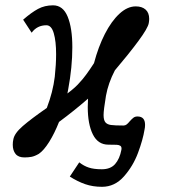

<svg xmlns="http://www.w3.org/2000/svg" viewBox="-20 -572 640 722"><path d="M242.5 92 278 38.5Q295 52 314 58.2Q333 64.5 363 64.5Q395.5 64.5 412.8 45Q430 25.5 436.5 -8.5Q437 -10.5 437 -13.5Q437 -21 432 -24Q427 -27 419.2 -27.5Q411.5 -28 387.5 -28Q348.5 -28 329.2 -66.5Q310 -105 310 -169.5Q310 -180 311 -201Q259.5 -156 202 -113.5Q185 -70.5 164.8 -38.2Q144.5 -6 126 6.5Q110.5 15.5 98.2 17.8Q86 20 72 20Q49 20 38.5 6.8Q28 -6.5 28 -27.5Q28 -38.5 30 -47Q33.5 -70 65.5 -97.8Q97.5 -125.5 156 -166Q179 -226 186 -283.5Q191 -330 191 -368Q191 -417 182.2 -447Q173.5 -477 154.5 -477Q119.5 -477 99 -449L67 -498Q98 -525 123 -538.5Q148 -552 179.5 -552Q217 -552 234.5 -509.2Q252 -466.5 252 -394.5Q252 -319.5 236.5 -236.5L233.5 -220.5Q265.5 -244.5 281 -263.5Q300.5 -283.5 333.5 -334.5Q349.5 -395.5 374.2 -444Q399 -492.5 429 -520.2Q459 -548 490.5 -548Q514 -548 527.5 -536Q541 -524 541 -501Q541 -494 539.5 -485.5Q536.5 -466.5 500 -417.2Q463.5 -368 412 -307.5Q387 -259.5 378.5 -212Q369.5 -158 369.5 -139.5Q369.5 -120.5 376.2 -112.2Q383 -104 397.2 -102Q411.5 -100 444.5 -100Q451 -100 456.2 -104Q461.5 -108 467.5 -115.5Q476 -125 482 -129.5Q488 -134 497 -134Q525.5 -134 525.5 -102.5Q525.5 -93 523.5 -84.5Q517.5 -47 499 2.8Q480.5 52.5 446 91.5Q411.5 130.5 363.5 130.5Q329 130.5 300.2 120.5Q271.5 110.5 242.5 92Z"/></svg>

Font: JuliaMono MediumItalic
Style: Regular
Weight: 500
Italic angle: -9°
Monospace: yes
Designer: cormullion
Foundry: corm
Version: Version 0.049; ttfautohint (v1.8.4)